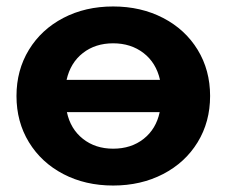

<svg xmlns="http://www.w3.org/2000/svg" viewBox="-20 -566 701 594"><path d="M630 -269Q630 -189 591.5 -126Q553 -63 484.5 -27.5Q416 8 330 8Q244 8 176 -27.5Q108 -63 69.5 -126Q31 -189 31 -269Q31 -349 69.5 -412Q108 -475 176 -510.5Q244 -546 330 -546Q416 -546 484.5 -510.5Q553 -475 591.5 -412Q630 -349 630 -269ZM186 -319H475Q463 -372 424 -402Q385 -432 330 -432Q275 -432 236.5 -402Q198 -372 186 -319ZM474 -219H187Q198 -167 236.5 -136.5Q275 -106 330 -106Q386 -106 424.5 -136.5Q463 -167 474 -219Z"/></svg>

Font: mBank
Style: Bold
Weight: 700
Designer: Julieta Ulanovsky
Foundry: Julieta Ulanovsky
Version: Version 7.200